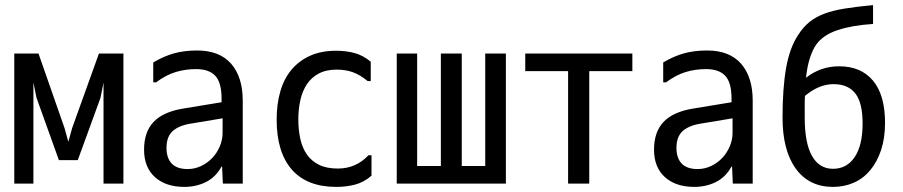

<svg xmlns="http://www.w3.org/2000/svg" viewBox="-20 -736 3540 753"><path d="M374 -352 285 -108H211L123 -353L111 -413V-16H36V-526H131L233 -234L248 -180L263 -234L368 -526H464V-16H386V-412Z M853 -215V-272L733 -252Q684 -245 658.5 -223Q633 -201 633 -156Q633 -116 653.5 -94.5Q674 -73 716 -73Q744 -73 769 -85Q794 -97 812.5 -116.5Q831 -136 842 -162Q853 -188 853 -215ZM581 -413V-491Q621 -515 661.5 -526.5Q702 -538 753 -538Q841 -538 886.5 -486Q932 -434 932 -341V-16H854L851 -83H849Q826 -41 787.5 -22Q749 -3 703 -3Q630 -3 587.5 -41.5Q545 -80 545 -149Q545 -218 582 -257.5Q619 -297 697 -310L849 -335V-349Q849 -412 824.5 -438.5Q800 -465 749 -465Q707 -465 669 -453.5Q631 -442 592 -413Z M1437 -127V-47Q1407 -21 1372.5 -12Q1338 -3 1299 -3Q1184 -3 1124.5 -71Q1065 -139 1065 -267Q1065 -328 1079.5 -378Q1094 -428 1123.5 -463Q1153 -498 1196.5 -517.5Q1240 -537 1298 -537Q1337 -537 1370.5 -528Q1404 -519 1434 -494V-418H1422Q1393 -442 1364.5 -452.5Q1336 -463 1301 -463Q1259 -463 1230 -447.5Q1201 -432 1183.5 -405.5Q1166 -379 1158 -343.5Q1150 -308 1150 -268Q1150 -226 1158 -190.5Q1166 -155 1184 -129.5Q1202 -104 1231.5 -89.5Q1261 -75 1305 -75Q1376 -75 1425 -127Z M1536 -526H1616V-85H1709V-526H1791V-85H1883V-526H1964V-16H1536Z M2208 -16V-457H2040V-526H2460V-457H2291V-16Z M2853 -215V-272L2733 -252Q2684 -245 2658.5 -223Q2633 -201 2633 -156Q2633 -116 2653.5 -94.5Q2674 -73 2716 -73Q2744 -73 2769 -85Q2794 -97 2812.5 -116.5Q2831 -136 2842 -162Q2853 -188 2853 -215ZM2581 -413V-491Q2621 -515 2661.5 -526.5Q2702 -538 2753 -538Q2841 -538 2886.5 -486Q2932 -434 2932 -341V-16H2854L2851 -83H2849Q2826 -41 2787.5 -22Q2749 -3 2703 -3Q2630 -3 2587.5 -41.5Q2545 -80 2545 -149Q2545 -218 2582 -257.5Q2619 -297 2697 -310L2849 -335V-349Q2849 -412 2824.5 -438.5Q2800 -465 2749 -465Q2707 -465 2669 -453.5Q2631 -442 2592 -413Z M3451 -254Q3451 -194 3435.5 -147.5Q3420 -101 3393 -68.5Q3366 -36 3328.5 -19.5Q3291 -3 3247 -3Q3153 -3 3101 -74.5Q3049 -146 3049 -275Q3049 -390 3063 -469.5Q3077 -549 3111 -600Q3131 -631 3155.5 -650.5Q3180 -670 3213.5 -682.5Q3247 -695 3293.5 -702.5Q3340 -710 3404 -716V-642Q3323 -637 3265.5 -618Q3208 -599 3181 -561Q3167 -541 3156.5 -509Q3146 -477 3141 -431Q3198 -476 3271 -476Q3357 -476 3404 -419.5Q3451 -363 3451 -254ZM3363 -252Q3363 -333 3334.5 -369.5Q3306 -406 3249 -406Q3192 -406 3137 -360Q3136 -346 3136 -325Q3136 -304 3136 -275Q3136 -175 3164.5 -124.5Q3193 -74 3247 -74Q3301 -74 3332 -120Q3363 -166 3363 -252Z"/></svg>

Font: D2Coding
Style: Regular
Weight: 400
Monospace: yes
Designer: Yong-Rak Park; Jeong-Hwan Yoon; Sang-Min Lee;
Foundry: NHN Corporation
Version: Version 1.3.2; Build 20180524